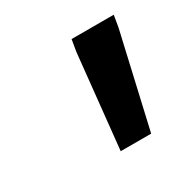

<svg xmlns="http://www.w3.org/2000/svg" viewBox="-69 -715 351 355"><g transform="rotate(-30 106.0 -537.5)"><path d="M96.7 -425 117.5 -625 121.7 -650H211.7L207.5 -625L161.7 -425Z"/></g></svg>

Font: Familjen Grotesk
Style: Italic
Weight: 400
Italic angle: -9.46201°
Designer: Anders Wikstroem, Jonas Baeckman, Matilda Gysing, Kristian Moeller
Foundry: Familjen STHLM AB
Version: Version 2.000